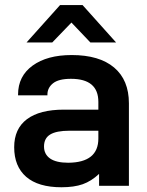

<svg xmlns="http://www.w3.org/2000/svg" viewBox="-20 -748 593 773"><path d="M499 -332V0H378.9V-47.9Q347.7 -18.6 313 -6.3Q278.3 5.9 227.5 5.9Q133.8 5.9 85.4 -36.1Q37.1 -78.1 37.1 -155.3Q37.1 -229.5 88.4 -268.1Q139.6 -306.6 237.3 -306.6H376V-337.9Q376 -430.7 265.6 -430.7Q215.8 -430.7 193.4 -412.6Q170.9 -394.5 170.9 -367.2V-364.3H52.7V-367.2Q52.7 -441.4 111.3 -483.9Q169.9 -526.4 268.6 -526.4Q379.9 -526.4 439.5 -476.1Q499 -425.8 499 -332ZM376 -190.4V-221.7H259.8Q207 -221.7 182.1 -206.5Q157.2 -191.4 157.2 -158.2Q157.2 -127 181.6 -109.9Q206.1 -92.8 254.9 -92.8Q376 -93.8 376 -190.4ZM221.7 -727.5H312.5L447.3 -577.1H343.8L267.6 -657.2L190.4 -577.1H86.9Z"/></svg>

Font: Altinn-DIN Exp
Style: DINExp-Bold
Weight: 700
Width: 7
Designer: Charles Nix
Foundry: Altinn
Version: Version 2.00